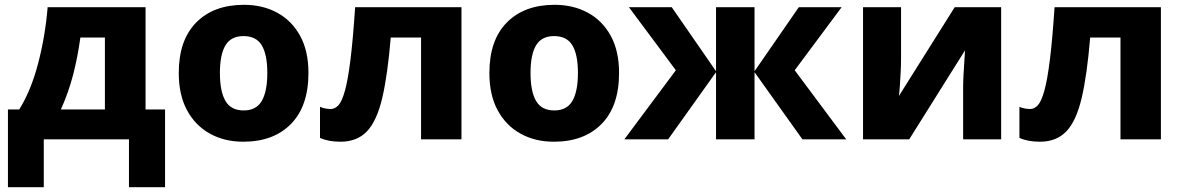

<svg xmlns="http://www.w3.org/2000/svg" viewBox="-20 -579 4917 798"><path d="M585 -549V-124H666V199H516V0H162V199H13V-124H60Q109 -203 138.5 -315.5Q168 -428 178 -549ZM314 -423Q303 -342 284 -268.5Q265 -195 233 -124H416V-423Z M1262 -276Q1262 -138 1189.5 -64Q1117 10 991 10Q913 10 852.5 -23.5Q792 -57 757.5 -120.5Q723 -184 723 -276Q723 -412 795.5 -485.5Q868 -559 994 -559Q1072 -559 1132.5 -526Q1193 -493 1227.5 -430Q1262 -367 1262 -276ZM894 -276Q894 -199 917 -159.5Q940 -120 993 -120Q1045 -120 1068 -159.5Q1091 -199 1091 -276Q1091 -352 1068 -390.5Q1045 -429 992 -429Q940 -429 917 -390.5Q894 -352 894 -276Z M1898 0H1730V-423H1604Q1591 -266 1568.5 -171Q1546 -76 1505 -33Q1464 10 1395 10Q1344 10 1310 -6V-135Q1330 -126 1355 -126Q1372 -126 1386.5 -141.5Q1401 -157 1413.5 -201.5Q1426 -246 1436.5 -330Q1447 -414 1456 -549H1898Z M2553 -276Q2553 -138 2480.5 -64Q2408 10 2282 10Q2204 10 2143.5 -23.5Q2083 -57 2048.5 -120.5Q2014 -184 2014 -276Q2014 -412 2086.5 -485.5Q2159 -559 2285 -559Q2363 -559 2423.5 -526Q2484 -493 2518.5 -430Q2553 -367 2553 -276ZM2185 -276Q2185 -199 2208 -159.5Q2231 -120 2284 -120Q2336 -120 2359 -159.5Q2382 -199 2382 -276Q2382 -352 2359 -390.5Q2336 -429 2283 -429Q2231 -429 2208 -390.5Q2185 -352 2185 -276Z M3478 -549 3283 -287 3497 0H3315L3116 -279V0H2956V-279L2757 0H2575L2789 -287L2594 -549H2772L2956 -283V-549H3116V-283L3300 -549Z M3725 -334Q3725 -311 3723.5 -280.5Q3722 -250 3720 -222Q3718 -194 3716 -180L3948 -549H4141V0H3983V-210Q3983 -236 3984.5 -266.5Q3986 -297 3988 -324.5Q3990 -352 3991 -370L3759 0H3567V-549H3725Z M4805 0H4637V-423H4511Q4498 -266 4475.5 -171Q4453 -76 4412 -33Q4371 10 4302 10Q4251 10 4217 -6V-135Q4237 -126 4262 -126Q4279 -126 4293.5 -141.5Q4308 -157 4320.5 -201.5Q4333 -246 4343.5 -330Q4354 -414 4363 -549H4805Z"/></svg>

Font: Noto Sans ExtraBold
Style: Regular
Weight: 800
Designer: Monotype Design Team
Foundry: Monotype Imaging Inc.
Version: Version 2.007